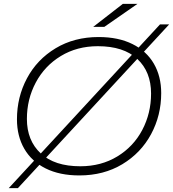

<svg xmlns="http://www.w3.org/2000/svg" viewBox="-20 -895 888 985"><path d="M67 -283Q67 -397 118.5 -493.5Q170 -590 265.5 -647.5Q361 -705 486 -705Q587 -705 659.5 -669Q732 -633 769.5 -568Q807 -503 807 -417Q807 -303 755 -206.5Q703 -110 607.5 -52.5Q512 5 387 5Q286 5 214 -31Q142 -67 104.5 -132Q67 -197 67 -283ZM755 -415Q755 -527 684.5 -592.5Q614 -658 482 -658Q375 -658 292 -607.5Q209 -557 163.5 -471.5Q118 -386 118 -285Q118 -174 189 -108Q260 -42 392 -42Q499 -42 582 -92.5Q665 -143 710 -228.5Q755 -314 755 -415ZM801 -770H848L72 70H25ZM610 -875H685L515 -757H458Z"/></svg>

Font: Idrija
Style: Italic
Weight: 300
Italic angle: -11.3°
Designer: Julieta Ulanovsky
Foundry: Julieta Ulanovsky
Version: Version 7.200